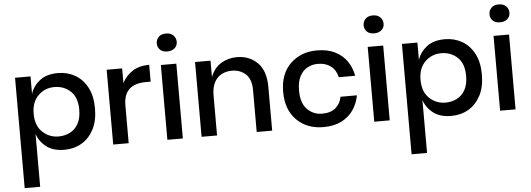

<svg xmlns="http://www.w3.org/2000/svg" viewBox="-60 -962 3897 1409"><g transform="rotate(-5 1888.5 -258.0)"><path d="M183 262H69V-551H183V-423Q202 -481 252 -519.5Q302 -558 385 -558Q454 -558 510.5 -526Q567 -494 600.5 -431Q634 -368 634 -276Q634 -185 601 -122Q568 -59 512 -26Q456 7 385 7Q302 7 252 -31.5Q202 -70 183 -128ZM350 -94Q396 -94 434.5 -113.5Q473 -133 495.5 -173.5Q518 -214 518 -276Q518 -367 469.5 -412.5Q421 -458 350 -458Q280 -458 231 -410Q182 -362 182 -276Q182 -188 232 -141Q282 -94 350 -94Z M858 0H744V-551H858V-443Q884 -495 934 -527.5Q984 -560 1058 -560V-436H1024Q858 -436 858 -279Z M1200 -646Q1164 -646 1145.5 -665Q1127 -684 1127 -711Q1127 -738 1145.5 -758Q1164 -778 1200 -778Q1236 -778 1255 -758Q1274 -738 1274 -711Q1274 -682 1253.5 -664Q1233 -646 1200 -646ZM1257 0H1143V-551H1257Z M1915 0H1801V-309Q1801 -389 1760 -426.5Q1719 -464 1659 -464Q1617 -464 1583 -446.5Q1549 -429 1529 -391.5Q1509 -354 1509 -293V0H1395V-551H1509V-430Q1535 -498 1588 -529Q1641 -560 1703 -560Q1795 -560 1855 -500.5Q1915 -441 1915 -321Z M2293 7Q2172 7 2096 -68.5Q2020 -144 2020 -276Q2020 -409 2097.5 -483.5Q2175 -558 2293 -558Q2371 -558 2426 -530.5Q2481 -503 2513.5 -455.5Q2546 -408 2557 -348H2436Q2424 -402 2386 -430.5Q2348 -459 2291 -459Q2250 -459 2215 -440.5Q2180 -422 2158.5 -381.5Q2137 -341 2137 -276Q2137 -182 2182.5 -137Q2228 -92 2291 -92Q2355 -92 2391 -123Q2427 -154 2436 -204H2557Q2546 -144 2513.5 -96.5Q2481 -49 2426 -21Q2371 7 2293 7Z M2724 -646Q2688 -646 2669.5 -665Q2651 -684 2651 -711Q2651 -738 2669.5 -758Q2688 -778 2724 -778Q2760 -778 2779 -758Q2798 -738 2798 -711Q2798 -682 2777.5 -664Q2757 -646 2724 -646ZM2781 0H2667V-551H2781Z M3033 262H2919V-551H3033V-423Q3052 -481 3102 -519.5Q3152 -558 3235 -558Q3304 -558 3360.5 -526Q3417 -494 3450.5 -431Q3484 -368 3484 -276Q3484 -185 3451 -122Q3418 -59 3362 -26Q3306 7 3235 7Q3152 7 3102 -31.5Q3052 -70 3033 -128ZM3200 -94Q3246 -94 3284.5 -113.5Q3323 -133 3345.5 -173.5Q3368 -214 3368 -276Q3368 -367 3319.5 -412.5Q3271 -458 3200 -458Q3130 -458 3081 -410Q3032 -362 3032 -276Q3032 -188 3082 -141Q3132 -94 3200 -94Z M3651 -646Q3615 -646 3596.5 -665Q3578 -684 3578 -711Q3578 -738 3596.5 -758Q3615 -778 3651 -778Q3687 -778 3706 -758Q3725 -738 3725 -711Q3725 -682 3704.5 -664Q3684 -646 3651 -646ZM3708 0H3594V-551H3708Z"/></g></svg>

Font: Ulagadi Sans Medium
Style: Regular
Weight: 500
Designer: Ninad Kale (Devanagari), Jonny Pinhorn (Latin)
Foundry: Indian Type Foundry
Version: Version 3.01;March 29, 2020;FontCreator 12.0.0.2522 64-bit; 